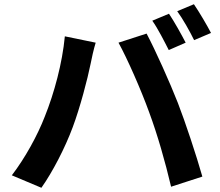

<svg xmlns="http://www.w3.org/2000/svg" viewBox="-20 -863 1040 909"><path d="M780 -798 701 -765C728 -727 758 -667 779 -626L859 -661C840 -698 805 -761 780 -798ZM898 -843 819 -810C846 -773 879 -714 899 -673L979 -707C961 -742 924 -805 898 -843ZM192 -311C158 -223 99 -115 36 -33L176 26C229 -49 288 -163 324 -260C359 -353 395 -491 409 -561C413 -583 424 -632 433 -661L287 -691C275 -564 237 -423 192 -311ZM686 -332C726 -224 762 -98 790 21L938 -27C910 -126 857 -286 822 -376C784 -473 715 -627 674 -704L541 -661C583 -585 648 -437 686 -332Z"/></svg>

Font: Noto Sans Mono CJK TC
Style: Bold
Weight: 700
Designer: Ryoko NISHIZUKA 西塚涼子 (kana, bopomofo & ideographs); Paul D. Hunt (Latin, Greek & Cyrillic); Sandoll Communications 산돌커뮤니
Foundry: Adobe
Version: Version 2.004;hotconv 1.0.118;makeotfexe 2.5.65603